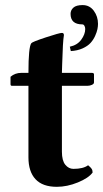

<svg xmlns="http://www.w3.org/2000/svg" viewBox="-20 -718 402 748"><path d="M63 -434.1H90.8Q90.8 -535.2 102.1 -549.8Q106.4 -555.2 158.9 -572.5Q211.4 -589.8 221.2 -589.8Q229 -589.8 229 -581.1Q224.6 -556.2 222.2 -467.8L221.2 -434.1H337.9Q346.2 -434.1 346.2 -428.2V-397Q346.2 -391.1 338.1 -387.5Q330.1 -383.8 321.8 -383.8H221.2V-127Q221.2 -92.3 234.4 -76.2Q247.6 -60.1 266.1 -60.1Q304.2 -60.1 323.2 -74.2Q333 -66.4 336.9 -60.5Q340.8 -54.7 340.8 -45.9Q325.2 -24.4 283.4 -7.3Q241.7 9.8 201.2 9.8Q146 9.8 118.4 -19.8Q90.8 -49.3 90.8 -105V-383.8H25.9Q21 -383.8 21 -390.1V-418.9Q38.6 -434.1 63 -434.1ZM301.8 -698.2Q329.1 -698.2 345.5 -676Q361.8 -653.8 361.8 -625Q361.8 -615.7 359.6 -604.5Q357.4 -593.3 350.6 -578.1Q343.8 -563 332.8 -550.8Q321.8 -538.6 301.8 -529.5Q281.7 -520.5 255.9 -519L252 -536.1Q280.8 -542 296.4 -563.2Q312 -584.5 312 -605Q312 -612.3 308.8 -617.7Q305.7 -623 300.8 -623Q254.9 -623 254.9 -664.1Q254.9 -678.2 265.9 -688.2Q276.9 -698.2 301.8 -698.2Z"/></svg>

Font: Common Serif
Style: Bold
Weight: 700
Designer: Philipp H. Poll, Khaled Hosny
Foundry: Stefan Peev, Context Ltd.
Version: Version 1.026